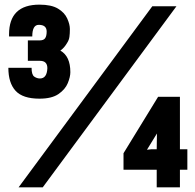

<svg xmlns="http://www.w3.org/2000/svg" viewBox="-20 -807 840 827"><path d="M164 0H60L636 -780H740ZM150 -382Q78 -382 47 -416Q16 -450 16 -515H116Q116 -485 127.5 -477Q139 -469 152 -469Q182 -469 184 -513Q184 -545 152 -545H100V-633H151Q168 -633 174.5 -642.5Q181 -652 181 -671Q181 -700 147 -700Q119 -700 119 -650H19V-659Q19 -787 150 -787Q201 -787 229.5 -770Q258 -753 269.5 -727.5Q281 -702 281 -682Q281 -662 279 -648Q277 -634 269 -622Q257 -601 240 -589Q283 -565 283 -496Q283 -476 272 -449Q261 -422 232 -402Q203 -382 150 -382ZM755 0H655V-76H512V-147L661 -390H755V-164H787V-76H755ZM613 -162 631 -164H655L656 -232Z"/></svg>

Font: Tanohe Sans SemiBold
Style: Regular
Weight: 600
Designer: Village Type and Design LLC & Cristiano Sobral
Foundry: Cooper Hewitt Smithsonian Design Museum
Version: Version 1.00;September 29, 2021;FontCreator 13.0.0.2655 64-b